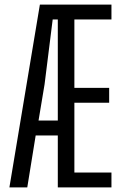

<svg xmlns="http://www.w3.org/2000/svg" viewBox="-20 -820 530 840"><path d="M21.1 0 154.5 -800H467.6V-734.8H305.4V-435.6H457.6V-370.4H305.4V-65.2H467.6V0H232.9V-227.4H136.1L99.3 0ZM148.6 -292.6H232.9V-734.8H210.5L175 -451.1Z"/></svg>

Font: Big Shoulders Display SC Thin
Style: Regular
Weight: 100
Designer: Patric King
Foundry: XO Type Co
Version: Version 2.002